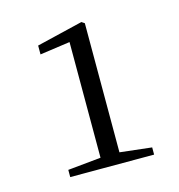

<svg xmlns="http://www.w3.org/2000/svg" viewBox="-74 -961 529 566"><g transform="rotate(-15 190.5 -678.5)"><path d="M174 -462H329V-484L232 -495V-889L223 -895L82 -861V-834L174 -847V-494L73 -484V-462Z"/></g></svg>

Font: Noto Serif CJK KR Light
Style: Regular
Weight: 300
Designer: Ryoko NISHIZUKA 西塚涼子 (kana & ideographs); Frank Grießhammer (Latin, Greek & Cyrillic); Wenlong ZHANG 张文龙 (bopomofo); San
Foundry: Adobe
Version: Version 2.001;hotconv 1.1.0;makeotfexe 2.6.0